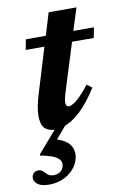

<svg xmlns="http://www.w3.org/2000/svg" viewBox="-109 -593 590 910"><g transform="rotate(-10 186.0 -137.5)"><path d="M52.5 265Q17 265 -1 252Q-19 239 -19 221Q-19 208.5 -10.5 199Q-2 189.5 14 189.5Q27 189.5 35.2 198.2Q43.5 207 53.2 215.8Q63 224.5 81 224.5Q104 224.5 117.8 211.5Q131.5 198.5 131.5 178Q131.5 161 111.5 147Q91.5 133 33 121.5L35 114.5L123 13Q94 12.5 76.2 -4.5Q58.5 -21.5 58.5 -65.5Q58.5 -83 63.5 -110.5Q68.5 -138 79.5 -172.5L143.5 -383H53.5L63 -432.5H159L191.5 -540H325.5L291.5 -432.5H390.5L381 -383H276.5L211.5 -175.5Q200 -140 197.2 -125.2Q194.5 -110.5 194.5 -102.5Q194.5 -84.5 209.5 -84.5Q223.5 -84.5 248.8 -105.2Q274 -126 309 -171L333.5 -152.5Q291.5 -85.5 251.5 -48Q211.5 -10.5 174.5 3.5L126 60.5Q167.5 74.5 183.8 95.5Q200 116.5 200 141Q200 173 181.2 201.2Q162.5 229.5 129 247.2Q95.5 265 52.5 265Z"/></g></svg>

Font: Newsreader 16pt
Style: Bold Italic
Weight: 700
Italic angle: -17°
Designer: Hugues Gentile
Foundry: Production Type
Version: Version 1.003; ttfautohint (v1.8.3)